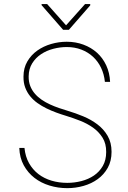

<svg xmlns="http://www.w3.org/2000/svg" viewBox="-20 -929 640 958"><path d="M509.8 -170.4Q510.3 -212.4 491.7 -241.9Q473.1 -271.5 444.3 -292Q415.5 -312.5 380.1 -326.4Q344.7 -340.3 311 -350.6Q286.6 -357.9 261.2 -367.2Q235.8 -376.5 211.9 -388.2Q188 -399.9 167 -414.8Q146 -429.7 130.4 -449Q114.7 -468.3 105.7 -492.4Q96.7 -516.6 97.2 -546.9Q97.2 -589.8 116.5 -622.6Q135.7 -655.3 166.5 -677Q197.3 -698.7 235.6 -709.7Q273.9 -720.7 313 -720.7Q357.4 -720.7 396.2 -706.3Q435.1 -691.9 463.9 -666Q492.7 -640.1 510 -603Q527.3 -565.9 529.3 -520.5H503.4Q499.5 -559.1 484.1 -591.1Q468.8 -623 443.8 -646Q418.9 -668.9 385.7 -681.6Q352.5 -694.3 313 -694.3Q279.8 -694.3 246.1 -685.5Q212.4 -676.8 185.1 -658.7Q157.7 -640.6 140.6 -613Q123.5 -585.4 123 -547.9Q122.6 -521 131.1 -499.5Q139.6 -478 154.3 -461.2Q168.9 -444.3 188.2 -431.2Q207.5 -418 229.5 -408Q251.5 -397.9 274.2 -390.1Q296.9 -382.3 318.4 -376Q356.4 -364.7 395.3 -348.6Q434.1 -332.5 465.6 -308.8Q497.1 -285.2 516.8 -251.5Q536.6 -217.8 536.6 -171.4Q536.6 -125.5 517.6 -91.6Q498.5 -57.6 467.5 -35.2Q436.5 -12.7 397 -1.5Q357.4 9.8 315.9 9.8Q269.5 9.8 227.1 -3.2Q184.6 -16.1 151.9 -41.5Q119.1 -66.9 98.6 -104.2Q78.1 -141.6 76.2 -190.9H102.1Q106.4 -147.5 124.8 -115Q143.1 -82.5 171.6 -60.5Q200.2 -38.6 237.1 -27.6Q273.9 -16.6 315.9 -16.6Q351.6 -16.6 386.5 -25.6Q421.4 -34.7 448.7 -53.2Q476.1 -71.8 492.9 -100.8Q509.8 -129.9 509.8 -170.4ZM309.6 -802.7 404.3 -908.7H430.2V-902.3L323.7 -780.3H294.9L187.5 -903.3V-908.7H215.3Z"/></svg>

Font: Roboto Mono Thin
Style: Regular
Weight: 250
Designer: Google
Version: Version 2.000985; 2015; ttfautohint (v1.3)